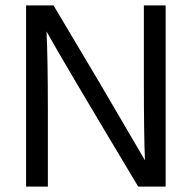

<svg xmlns="http://www.w3.org/2000/svg" viewBox="-20 -694 713 714"><path d="M158 0H77V-674H179L348 -390L519 -98Q515 -195 515 -389V-674H596V0H494Q214 -467 153 -577Q158 -473 158 -284Z"/></svg>

Font: Hind Kochi
Style: Regular
Weight: 400
Designer: Dhruvi Tolia
Foundry: Indian Type Foundry
Version: Version 0.702;PS 1.0;hotconv 1.0.81;makeotf.lib2.5.63406